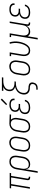

<svg xmlns="http://www.w3.org/2000/svg" viewBox="1995 -2800 1009 5040"><g transform="rotate(-90 2500.0 -279.5)"><path d="M362 8Q346 8 330.5 3.5Q315 -1 305 -12Q295 -23 292.5 -39Q290 -55 292 -71L362 -493H189L107 0H67L148 -493H76L82 -530H481L475 -493H403L333 -71Q331 -63 332.5 -54.5Q334 -46 339 -40Q344 -34 352 -31.5Q360 -29 368 -29H381V8Z M484 205 575 -345Q579 -370 586.5 -394Q594 -418 607 -441Q620 -464 639 -483Q658 -502 680.5 -515Q703 -528 728 -533Q753 -538 778 -538Q805 -538 831.5 -531.5Q858 -525 878.5 -509.5Q899 -494 912 -471.5Q925 -449 930.5 -423Q936 -397 935 -369.5Q934 -342 929 -315L908 -185Q904 -160 896.5 -136Q889 -112 876 -89.5Q863 -67 845 -48Q827 -29 804.5 -16Q782 -3 757 2.5Q732 8 708 8Q682 8 658 0.5Q634 -7 617 -23.5Q600 -40 590 -62.5Q580 -85 577 -109L525 205ZM700 -29Q721 -29 741.5 -33.5Q762 -38 781 -49Q800 -60 815.5 -76Q831 -92 842 -111Q853 -130 859 -150Q865 -170 869 -191L890 -321Q894 -342 895 -364Q896 -386 892 -406.5Q888 -427 879 -445.5Q870 -464 854.5 -477Q839 -490 818.5 -495.5Q798 -501 777 -501Q757 -501 736.5 -496.5Q716 -492 697.5 -481Q679 -470 664.5 -453.5Q650 -437 640 -418Q630 -399 624 -379.5Q618 -360 615 -339L594 -213Q590 -192 589 -170Q588 -148 591 -127.5Q594 -107 601.5 -88Q609 -69 623.5 -55Q638 -41 658 -35Q678 -29 700 -29Z M1198 8Q1171 8 1144.5 1.5Q1118 -5 1097.5 -20.5Q1077 -36 1064 -58.5Q1051 -81 1045 -107Q1039 -133 1040 -160.5Q1041 -188 1046 -215L1067 -345Q1071 -370 1079 -395Q1087 -420 1101 -442.5Q1115 -465 1134.5 -484.5Q1154 -504 1177.5 -516Q1201 -528 1226 -534.5Q1251 -541 1277 -541Q1304 -541 1330 -533Q1356 -525 1377 -510Q1398 -495 1411 -472Q1424 -449 1430 -423.5Q1436 -398 1435 -370Q1434 -342 1429 -315L1408 -185Q1404 -160 1396 -135Q1388 -110 1374.5 -87.5Q1361 -65 1341 -46Q1321 -27 1297.5 -14.5Q1274 -2 1248.5 3Q1223 8 1198 8ZM1199 -29Q1220 -29 1241 -33Q1262 -37 1281 -48Q1300 -59 1315.5 -75.5Q1331 -92 1342 -110.5Q1353 -129 1359 -149.5Q1365 -170 1369 -191L1390 -321Q1394 -342 1395 -364Q1396 -386 1392 -407Q1388 -428 1378.5 -446.5Q1369 -465 1353 -478Q1337 -491 1316.5 -496Q1296 -501 1274 -501Q1253 -501 1232.5 -496.5Q1212 -492 1193 -481Q1174 -470 1159 -454Q1144 -438 1133 -419Q1122 -400 1116 -380Q1110 -360 1107 -339L1085 -209Q1082 -188 1081 -166Q1080 -144 1083.5 -123.5Q1087 -103 1096 -84.5Q1105 -66 1120.5 -53Q1136 -40 1157 -34.5Q1178 -29 1199 -29Z M1697 8Q1670 8 1644 1.5Q1618 -5 1597.5 -20.5Q1577 -36 1564 -58.5Q1551 -81 1545 -107Q1539 -133 1540 -160.5Q1541 -188 1546 -215L1567 -345Q1571 -370 1578.5 -393.5Q1586 -417 1599.5 -439.5Q1613 -462 1632 -480.5Q1651 -499 1673.5 -511.5Q1696 -524 1720.5 -531Q1745 -538 1769 -538Q1772 -538 1775.5 -538Q1779 -538 1783 -538L2018 -530L2012 -493L1877 -498Q1895 -483 1906.5 -461.5Q1918 -440 1923 -416Q1928 -392 1927 -366Q1926 -340 1921 -315L1900 -185Q1896 -160 1888.5 -136Q1881 -112 1868 -89Q1855 -66 1836.5 -47Q1818 -28 1795 -15Q1772 -2 1747 3Q1722 8 1697 8ZM1698 -29Q1718 -29 1738.5 -33.5Q1759 -38 1777.5 -49Q1796 -60 1810.5 -76.5Q1825 -93 1835 -112Q1845 -131 1851 -150.5Q1857 -170 1861 -191L1882 -321Q1885 -341 1886.5 -361.5Q1888 -382 1885.5 -401Q1883 -420 1876 -438.5Q1869 -457 1856.5 -470.5Q1844 -484 1826 -492Q1808 -500 1788 -501H1777Q1774 -501 1771.5 -501.5Q1769 -502 1766 -502Q1746 -502 1726.5 -495.5Q1707 -489 1689 -478Q1671 -467 1656.5 -451Q1642 -435 1632 -416.5Q1622 -398 1616 -378.5Q1610 -359 1607 -339L1585 -209Q1582 -188 1581 -166Q1580 -144 1583.5 -123.5Q1587 -103 1596 -84.5Q1605 -66 1620.5 -53Q1636 -40 1656 -34.5Q1676 -29 1698 -29Z M2197 8Q2173 8 2149.5 5Q2126 2 2105 -6.5Q2084 -15 2066.5 -29Q2049 -43 2039 -63Q2029 -83 2026.5 -106.5Q2024 -130 2027 -154Q2031 -176 2041 -197.5Q2051 -219 2068.5 -235Q2086 -251 2107.5 -261.5Q2129 -272 2152 -278Q2133 -286 2118 -299Q2103 -312 2094.5 -330Q2086 -348 2084.5 -368.5Q2083 -389 2086 -410Q2089 -430 2097.5 -449.5Q2106 -469 2121 -484.5Q2136 -500 2154.5 -510.5Q2173 -521 2193 -527.5Q2213 -534 2233 -536Q2253 -538 2273 -538Q2294 -538 2314 -536Q2334 -534 2352.5 -528Q2371 -522 2387.5 -511.5Q2404 -501 2415 -485.5Q2426 -470 2430.5 -450.5Q2435 -431 2432 -411Q2431 -409 2431 -407Q2431 -405 2430 -403H2390Q2391 -405 2391 -406Q2391 -407 2391 -409Q2394 -424 2390.5 -438Q2387 -452 2378.5 -463.5Q2370 -475 2358 -482.5Q2346 -490 2332 -494Q2318 -498 2303 -499.5Q2288 -501 2273 -501Q2258 -501 2242 -499.5Q2226 -498 2210.5 -493.5Q2195 -489 2180.5 -481.5Q2166 -474 2154 -462Q2142 -450 2135 -435Q2128 -420 2125 -405Q2123 -388 2124.5 -372Q2126 -356 2133.5 -342.5Q2141 -329 2153 -319Q2165 -309 2179.5 -303.5Q2194 -298 2210 -296Q2226 -294 2242 -294H2295L2289 -257H2236Q2219 -257 2201 -255.5Q2183 -254 2165.5 -249Q2148 -244 2131 -235.5Q2114 -227 2100 -214Q2086 -201 2078 -183.5Q2070 -166 2067 -149Q2063 -122 2070.5 -96.5Q2078 -71 2097.5 -55.5Q2117 -40 2143.5 -34.5Q2170 -29 2197 -29Q2222 -29 2247.5 -33Q2273 -37 2297 -49.5Q2321 -62 2338.5 -83.5Q2356 -105 2361 -131H2401Q2395 -98 2374.5 -69.5Q2354 -41 2324.5 -23Q2295 -5 2262 1.5Q2229 8 2197 8ZM2287 -598 2262 -622 2403 -764 2433 -736Z M2666 205V168H2709Q2727 168 2745 163.5Q2763 159 2778.5 147.5Q2794 136 2803 119Q2812 102 2815 84Q2818 67 2814 51Q2810 35 2798.5 24Q2787 13 2771 7.5Q2755 2 2738 0.5Q2721 -1 2704 -1Q2687 -1 2670.5 -3.5Q2654 -6 2638.5 -11Q2623 -16 2609 -23.5Q2595 -31 2583 -42Q2571 -53 2562.5 -66Q2554 -79 2548.5 -94.5Q2543 -110 2540.5 -126.5Q2538 -143 2539 -160Q2540 -177 2543 -194Q2547 -217 2555 -240Q2563 -263 2576.5 -283.5Q2590 -304 2608.5 -321Q2627 -338 2648 -351Q2669 -364 2692 -373Q2715 -382 2738 -387Q2711 -396 2687 -412Q2663 -428 2648 -451.5Q2633 -475 2629 -505Q2625 -535 2630 -565Q2633 -586 2641.5 -606.5Q2650 -627 2664.5 -644.5Q2679 -662 2698 -675.5Q2717 -689 2737 -698H2634L2640 -735H2991L2985 -698H2902Q2878 -698 2854.5 -696Q2831 -694 2807 -688Q2783 -682 2759.5 -671.5Q2736 -661 2716.5 -644.5Q2697 -628 2685 -605.5Q2673 -583 2669 -559Q2665 -535 2668.5 -511.5Q2672 -488 2684 -469Q2696 -450 2714.5 -437Q2733 -424 2755 -417Q2777 -410 2800.5 -407Q2824 -404 2848 -404H2884L2878 -368H2842Q2815 -368 2787 -364.5Q2759 -361 2731.5 -352.5Q2704 -344 2678 -329Q2652 -314 2631.5 -292.5Q2611 -271 2599 -244Q2587 -217 2583 -189Q2579 -166 2580.5 -142Q2582 -118 2592.5 -98.5Q2603 -79 2620.5 -65.5Q2638 -52 2659.5 -45Q2681 -38 2705 -38Q2729 -38 2752.5 -35.5Q2776 -33 2797.5 -25Q2819 -17 2834.5 -1Q2850 15 2854.5 38Q2859 61 2855 84Q2851 109 2839 133.5Q2827 158 2806 174.5Q2785 191 2759.5 198Q2734 205 2709 205Z M3198 8Q3171 8 3144.5 1.5Q3118 -5 3097.5 -20.5Q3077 -36 3064 -58.5Q3051 -81 3045 -107Q3039 -133 3040 -160.5Q3041 -188 3046 -215L3067 -345Q3071 -370 3079 -395Q3087 -420 3101 -442.5Q3115 -465 3134.5 -484.5Q3154 -504 3177.5 -516Q3201 -528 3226 -534.5Q3251 -541 3277 -541Q3304 -541 3330 -533Q3356 -525 3377 -510Q3398 -495 3411 -472Q3424 -449 3430 -423.5Q3436 -398 3435 -370Q3434 -342 3429 -315L3408 -185Q3404 -160 3396 -135Q3388 -110 3374.5 -87.5Q3361 -65 3341 -46Q3321 -27 3297.5 -14.5Q3274 -2 3248.5 3Q3223 8 3198 8ZM3199 -29Q3220 -29 3241 -33Q3262 -37 3281 -48Q3300 -59 3315.5 -75.5Q3331 -92 3342 -110.5Q3353 -129 3359 -149.5Q3365 -170 3369 -191L3390 -321Q3394 -342 3395 -364Q3396 -386 3392 -407Q3388 -428 3378.5 -446.5Q3369 -465 3353 -478Q3337 -491 3316.5 -496Q3296 -501 3274 -501Q3253 -501 3232.5 -496.5Q3212 -492 3193 -481Q3174 -470 3159 -454Q3144 -438 3133 -419Q3122 -400 3116 -380Q3110 -360 3107 -339L3085 -209Q3082 -188 3081 -166Q3080 -144 3083.5 -123.5Q3087 -103 3096 -84.5Q3105 -66 3120.5 -53Q3136 -40 3157 -34.5Q3178 -29 3199 -29Z M3693 8Q3667 8 3642 0.5Q3617 -7 3598 -23.5Q3579 -40 3567.5 -62.5Q3556 -85 3551.5 -110Q3547 -135 3548 -162Q3549 -189 3554 -215L3600 -493H3547V-530H3646L3593 -209Q3590 -189 3588.5 -168Q3587 -147 3590 -127Q3593 -107 3600.5 -88.5Q3608 -70 3621.5 -56.5Q3635 -43 3654 -36Q3673 -29 3694 -29Q3715 -29 3736.5 -35.5Q3758 -42 3775.5 -56.5Q3793 -71 3806.5 -89Q3820 -107 3831 -126.5Q3842 -146 3850 -166.5Q3858 -187 3865 -207.5Q3872 -228 3877 -249Q3882 -270 3885 -291Q3895 -351 3891.5 -409.5Q3888 -468 3871 -524L3909 -536Q3927 -475 3931.5 -412.5Q3936 -350 3925 -285Q3921 -260 3914.5 -236Q3908 -212 3900 -188.5Q3892 -165 3882 -141.5Q3872 -118 3858 -96Q3844 -74 3827 -54Q3810 -34 3788.5 -19.5Q3767 -5 3742 1.5Q3717 8 3693 8Z M3984 205 4100 -493H4047V-530H4146L4093 -209Q4090 -188 4088.5 -166.5Q4087 -145 4090 -125Q4093 -105 4101.5 -86.5Q4110 -68 4124 -54.5Q4138 -41 4158 -35Q4178 -29 4199 -29Q4219 -29 4239 -33.5Q4259 -38 4277 -48.5Q4295 -59 4310 -75Q4325 -91 4335 -109.5Q4345 -128 4351 -147.5Q4357 -167 4360 -187L4417 -530H4457L4381 -71Q4380 -63 4381 -54.5Q4382 -46 4387 -40Q4392 -34 4400 -31.5Q4408 -29 4417 -29H4429V8H4411Q4394 8 4379 3.5Q4364 -1 4353.5 -12Q4343 -23 4340.5 -39Q4338 -55 4341 -71L4344 -90Q4333 -68 4316.5 -49Q4300 -30 4279.5 -16.5Q4259 -3 4236 2.5Q4213 8 4190 8Q4171 8 4152 4.5Q4133 1 4117.5 -7.5Q4102 -16 4089.5 -29Q4077 -42 4068 -58L4025 205Z M4697 8Q4673 8 4649.5 5Q4626 2 4605 -6.5Q4584 -15 4566.5 -29Q4549 -43 4539 -63Q4529 -83 4526.5 -106.5Q4524 -130 4527 -154Q4531 -176 4541 -197.5Q4551 -219 4568.5 -235Q4586 -251 4607.5 -261.5Q4629 -272 4652 -278Q4633 -286 4618 -299Q4603 -312 4594.5 -330Q4586 -348 4584.5 -368.5Q4583 -389 4586 -410Q4589 -430 4597.5 -449.5Q4606 -469 4621 -484.5Q4636 -500 4654.5 -510.5Q4673 -521 4693 -527.5Q4713 -534 4733 -536Q4753 -538 4773 -538Q4794 -538 4814 -536Q4834 -534 4852.5 -528Q4871 -522 4887.5 -511.5Q4904 -501 4915 -485.5Q4926 -470 4930.5 -450.5Q4935 -431 4932 -411Q4931 -409 4931 -407Q4931 -405 4930 -403H4890Q4891 -405 4891 -406Q4891 -407 4891 -409Q4894 -424 4890.5 -438Q4887 -452 4878.5 -463.5Q4870 -475 4858 -482.5Q4846 -490 4832 -494Q4818 -498 4803 -499.5Q4788 -501 4773 -501Q4758 -501 4742 -499.5Q4726 -498 4710.5 -493.5Q4695 -489 4680.5 -481.5Q4666 -474 4654 -462Q4642 -450 4635 -435Q4628 -420 4625 -405Q4623 -388 4624.5 -372Q4626 -356 4633.5 -342.5Q4641 -329 4653 -319Q4665 -309 4679.5 -303.5Q4694 -298 4710 -296Q4726 -294 4742 -294H4795L4789 -257H4736Q4719 -257 4701 -255.5Q4683 -254 4665.5 -249Q4648 -244 4631 -235.5Q4614 -227 4600 -214Q4586 -201 4578 -183.5Q4570 -166 4567 -149Q4563 -122 4570.5 -96.5Q4578 -71 4597.5 -55.5Q4617 -40 4643.5 -34.5Q4670 -29 4697 -29Q4722 -29 4747.5 -33Q4773 -37 4797 -49.5Q4821 -62 4838.5 -83.5Q4856 -105 4861 -131H4901Q4895 -98 4874.5 -69.5Q4854 -41 4824.5 -23Q4795 -5 4762 1.5Q4729 8 4697 8Z"/></g></svg>

Font: Iosevka Curly Slab XLtObl
Style: Regular
Weight: 200
Italic angle: -9°
Monospace: yes
Designer: Belleve Invis
Foundry: Belleve Invis
Version: Version 11.1.0; ttfautohint (v1.8.3)